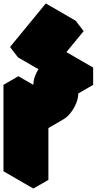

<svg xmlns="http://www.w3.org/2000/svg" viewBox="-63 -1041 559 1111"><path d="M130 -450 217 -500V-400L303 -450Q303 -477 315 -506.5Q327 -536 347 -561.5Q367 -587 390 -600L476 -650V-550L390 -500Q390 -474 378 -444Q366 -414 346 -388.5Q326 -363 303 -350L217 -300V0L130 50ZM168 -669 375 -921 421 -861 214 -609ZM130 -450V50L-43 -50V-550ZM476 -650 390 -600Q367 -587 347 -561.5Q327 -536 315 -506.5Q303 -477 303 -450L130 -550Q130 -577 142.1 -606.5Q154.3 -636 174 -661.5Q193.7 -687 217 -700L303 -750ZM303 -450 217 -400 43 -500 130 -550ZM217 -500 130 -450 -43 -550 43 -600ZM375 -921 168 -669 -5 -769 202 -1021ZM168 -669 214 -609 41 -709 -5 -769Z"/></svg>

Font: Nabla Normal
Style: Regular
Weight: 400
Designer: Arthur Reinders Folmer
Version: Version 1.000